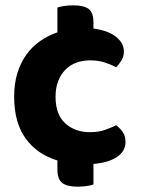

<svg xmlns="http://www.w3.org/2000/svg" viewBox="-20 -601 529 719"><path d="M317 -375Q290 -375 266.5 -366.5Q243 -358 225.5 -340.5Q208 -323 198 -297.5Q188 -272 188 -239Q188 -172 224.5 -139Q261 -106 317 -106Q349 -106 373 -114.5Q397 -123 415 -132Q432 -119 441 -104.5Q450 -90 450 -69Q450 -35 418.5 -13.5Q387 8 330 13V90Q322 93 305.5 95.5Q289 98 270 98Q231 98 213 84Q195 70 195 34V0Q119 -23 76 -82.5Q33 -142 33 -239Q33 -288 45 -327Q57 -366 78.5 -396Q100 -426 130 -447Q160 -468 195 -480V-573Q204 -576 220 -578.5Q236 -581 255 -581Q294 -581 312 -567.5Q330 -554 330 -517V-494Q384 -487 414 -463.5Q444 -440 444 -408Q444 -390 435 -375Q426 -360 415 -349Q397 -359 372.5 -367Q348 -375 317 -375Z"/></svg>

Font: Baloo 2
Style: Bold
Weight: 700
Designer: Sarang Kulkarni and Ek Type
Foundry: Ek Type
Version: Version 1.640;hotconv 1.0.111;makeotfexe 2.5.65597; ttfautoh